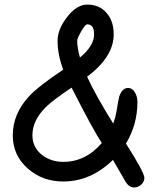

<svg xmlns="http://www.w3.org/2000/svg" viewBox="-20 -784 694 850"><path d="M334 -529.3Q396.5 -581.1 396.5 -631.8Q396.5 -654.3 388.9 -665.3Q381.3 -676.3 366.2 -676.3Q357.4 -676.3 339.6 -645.3Q321.8 -614.3 321.8 -604Q321.8 -571.3 334 -529.3ZM296.9 -396Q212.9 -339.8 182.6 -309.6Q123.5 -250.5 123.5 -185.1Q123.5 -131.8 166 -98.1Q205.6 -67.4 260.3 -67.4Q358.9 -67.4 430.7 -150.9Q393.6 -206.1 296.9 -396ZM234.9 -604Q234.9 -652.8 275.4 -706.5Q318.8 -763.7 366.2 -763.7Q421.9 -763.7 453.6 -724.6Q483.4 -689 483.4 -631.8Q483.4 -532.7 365.7 -444.3Q403.3 -361.8 481.4 -236.8Q491.2 -263.7 496.1 -292.5Q503.9 -342.3 507.3 -354.5Q520 -394.5 546.4 -394.5Q566.9 -394.5 578.6 -372.6Q588.4 -354.5 588.4 -332Q588.4 -232.9 537.6 -148.4Q619.1 -20.5 619.1 3.4Q619.1 21 605.2 33.4Q591.3 45.9 573.7 45.9Q551.8 45.9 536.1 21L480 -76.2Q381.8 19.5 260.3 19.5Q168.9 19.5 104.5 -36.6Q36.6 -95.2 36.6 -185.1Q36.6 -279.8 108.4 -357.4Q149.9 -402.3 259.8 -475.6Q234.9 -541.5 234.9 -604Z"/></svg>

Font: Righma Çiddhi
Style: Regular
Weight: 400
Designer: R.S. Wihananto
Foundry: R.S. Wihananto
Version: Version 2.0.1